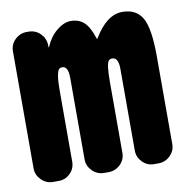

<svg xmlns="http://www.w3.org/2000/svg" viewBox="-65 -593 631 655"><g transform="rotate(-10 250.0 -265.0)"><path d="M400.4 -530.3Q448.2 -530.3 469.2 -494.1Q490.2 -458 490.2 -360.4V-56.6Q490.2 -33.2 473.1 -16.6Q456.1 0 432.6 0H417Q393.6 0 377 -17.1Q360.4 -34.2 360.4 -56.6V-339.8Q360.4 -379.9 338.9 -379.9Q331.1 -379.9 326.7 -375Q322.3 -370.1 319.8 -352.5Q317.4 -335 317.4 -299.8V-56.6Q317.4 -33.2 300.3 -16.6Q283.2 0 259.8 0H244.1Q220.7 0 203.6 -17.1Q186.5 -34.2 186.5 -56.6V-339.8Q186.5 -379.9 166 -379.9Q158.2 -379.9 153.8 -375Q149.4 -370.1 146.5 -352.5Q143.6 -335 143.6 -299.8V-56.6Q143.6 -33.2 127 -16.6Q110.4 0 86.9 0H67.4Q43.9 0 26.9 -17.1Q9.8 -34.2 9.8 -56.6V-462.9Q9.8 -486.3 26.9 -502.9Q43.9 -519.5 67.4 -519.5H73.2Q97.7 -519.5 114.3 -502.9Q130.9 -486.3 131.8 -462.9V-456.1Q131.8 -455.1 132.8 -455.1Q133.8 -455.1 133.8 -456.1Q148.4 -490.2 173.3 -510.3Q198.2 -530.3 221.7 -530.3Q249 -530.3 267.1 -514.2Q285.2 -498 298.8 -456.1Q298.8 -455.1 299.8 -455.1Q301.8 -455.1 301.8 -456.1Q345.7 -530.3 400.4 -530.3Z"/></g></svg>

Font: Rounded Mgen+ 1m bold
Style: Bold
Weight: 700
Designer: [Source Han Sans]
Ryoko NISHIZUKA  (kana & ideographs); Paul D. Hunt (Latin, Greek & Cyrillic); Wenlong ZHANG  (bopomofo
Version: Version 1.059.20150602